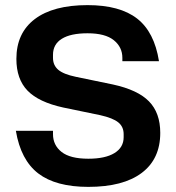

<svg xmlns="http://www.w3.org/2000/svg" viewBox="-20 -720 687 750"><path d="M42 -209H187V-196Q187 -153 220.5 -126.5Q254 -100 325 -100Q391 -100 427 -122Q463 -144 463 -184V-196Q463 -225 442 -242Q421 -259 372 -270L227 -300Q131 -321 87.5 -366Q44 -411 44 -490Q44 -591 116 -645.5Q188 -700 322 -700Q448 -700 515.5 -647.5Q583 -595 601 -481H458V-494Q458 -536 424.5 -563Q391 -590 322 -590Q256 -590 221.5 -568.5Q187 -547 187 -506V-494Q187 -465 207.5 -447.5Q228 -430 276 -420L421 -390Q518 -369 562 -324Q606 -279 606 -201Q606 -99 533.5 -44.5Q461 10 325 10Q198 10 129.5 -42.5Q61 -95 42 -209Z"/></svg>

Font: Mozilla Text BETA
Style: Bold
Weight: 700
Designer: Studio DRAMA
Foundry: Studio DRAMA
Version: Version 0.100